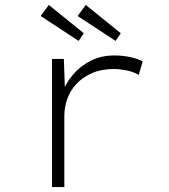

<svg xmlns="http://www.w3.org/2000/svg" viewBox="-20 -759 687 779"><path d="M191 0V-520H239L244 -383L229 -372Q245 -420 276 -456Q307 -492 349 -513Q391 -534 444 -534Q477 -534 507.5 -527.5Q538 -521 559 -510L543 -455Q521 -468 493 -473.5Q465 -479 443 -479Q391 -479 353.5 -462.5Q316 -446 290.5 -419Q265 -392 253 -358Q241 -324 241 -287V0ZM449 -593 295 -694 328 -739 470 -624ZM299 -593 145 -694 178 -739 320 -624Z"/></svg>

Font: Lexend Tera ExtraLight
Style: Regular
Weight: 250
Designer: Bonnie Shaver-Troup, Thomas Jockin
Foundry: Lexend
Version: Version 1.007